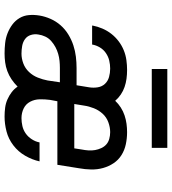

<svg xmlns="http://www.w3.org/2000/svg" viewBox="24 -768 752 840"><g transform="rotate(90 400.0 -348.0)"><path d="M214 8Q191 8 168.5 5.5Q146 3 125.5 -5Q105 -13 87.5 -26Q70 -39 59 -57.5Q48 -76 46 -98.5Q44 -121 48 -145Q52 -169 62.5 -193Q73 -217 90.5 -237Q108 -257 131 -271Q154 -285 178.5 -293Q203 -301 228 -304Q253 -307 278 -307H353L362 -362Q365 -381 362 -399.5Q359 -418 347 -431Q335 -444 317 -449Q299 -454 280 -454Q263 -454 245.5 -450Q228 -446 212.5 -435.5Q197 -425 187.5 -409Q178 -393 175 -376V-375H92V-378Q96 -399 105 -420Q114 -441 128 -459Q142 -477 160.5 -491Q179 -505 200 -513.5Q221 -522 243 -525Q265 -528 286 -528Q306 -528 324.5 -525.5Q343 -523 360.5 -517Q378 -511 393.5 -500.5Q409 -490 421 -476Q434 -490 450.5 -500.5Q467 -511 485 -517Q503 -523 521.5 -525.5Q540 -528 558 -528Q585 -528 611 -522.5Q637 -517 658.5 -503.5Q680 -490 694 -469Q708 -448 715 -423Q722 -398 721.5 -371Q721 -344 716 -317L701 -223H423L417 -191Q414 -168 414.5 -145.5Q415 -123 425 -104Q435 -85 454.5 -75.5Q474 -66 497 -66Q514 -66 531.5 -70Q549 -74 564 -84.5Q579 -95 589.5 -111.5Q600 -128 603 -145H686Q679 -113 661.5 -82.5Q644 -52 616 -30.5Q588 -9 555 -0.5Q522 8 490 8Q470 8 451 5.5Q432 3 415 -4.5Q398 -12 383.5 -23Q369 -34 359 -49Q344 -34 327 -22.5Q310 -11 291 -4Q272 3 252.5 5.5Q233 8 214 8ZM435 -297H629L634 -329Q637 -344 638 -359Q639 -374 636.5 -388Q634 -402 628 -415Q622 -428 612 -437Q602 -446 587.5 -450Q573 -454 558 -454Q537 -454 515 -446Q493 -438 477.5 -421Q462 -404 453.5 -382.5Q445 -361 442 -340ZM215 -66Q236 -66 257.5 -74Q279 -82 295 -99Q311 -116 319.5 -137.5Q328 -159 332 -180L340 -234H277Q262 -234 246.5 -232.5Q231 -231 215.5 -226.5Q200 -222 186 -214.5Q172 -207 159.5 -196Q147 -185 140 -170Q133 -155 131 -140Q128 -123 133 -107Q138 -91 151 -81.5Q164 -72 181 -69Q198 -66 215 -66ZM282 -636V-704H627V-636Z"/></g></svg>

Font: Iosevka Aile Oblique
Style: Regular
Weight: 400
Italic angle: -9°
Designer: Belleve Invis
Foundry: Belleve Invis
Version: Version 31.1.0; ttfautohint (v1.8.4)